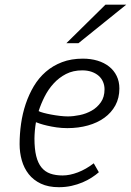

<svg xmlns="http://www.w3.org/2000/svg" viewBox="-20 -778 551 808"><path d="M243.7 -39.6Q273.4 -39.6 307.9 -52.7Q342.3 -65.9 374.5 -90.8L396 -53.2Q383.3 -42 366 -30.8Q348.6 -19.5 327.4 -10.5Q306.2 -1.5 281 4.2Q255.9 9.8 228 9.8Q183.6 9.8 152.1 -5.1Q120.6 -20 100.8 -45.2Q81.1 -70.3 71.8 -103Q62.5 -135.7 62.5 -171.4Q62.5 -213.9 68.6 -257.1Q74.7 -300.3 88.1 -340.3Q101.6 -380.4 122.3 -415.3Q143.1 -450.2 172.6 -475.8Q202.1 -501.5 241 -516.4Q279.8 -531.2 328.6 -531.2Q362.3 -531.2 390.4 -522.7Q418.5 -514.2 439 -498Q459.5 -481.9 470.9 -458.5Q482.4 -435.1 482.4 -405.8Q482.4 -365.7 465.6 -334.7Q448.7 -303.7 419.4 -282.5Q390.1 -261.2 350.1 -250Q310.1 -238.8 263.7 -238.8Q240.2 -238.8 218.3 -241.9Q196.3 -245.1 178.5 -249.3Q160.6 -253.4 148.2 -257.6Q135.7 -261.7 131.3 -263.7Q129.9 -255.9 128.7 -246.6Q127.4 -237.3 126.7 -228.3Q126 -219.2 125.5 -210.7Q125 -202.1 125 -195.3Q125 -151.4 132.3 -121.6Q139.6 -91.8 154.5 -73.5Q169.4 -55.2 191.7 -47.4Q213.9 -39.6 243.7 -39.6ZM326.2 -481.9Q287.6 -481.9 257.8 -466.6Q228 -451.2 205.6 -426.5Q183.1 -401.9 167.7 -371.3Q152.3 -340.8 142.6 -310.5Q148.4 -307.1 162.8 -303.2Q177.2 -299.3 195.3 -295.9Q213.4 -292.5 232.2 -290.3Q251 -288.1 265.6 -288.1Q288.6 -288.1 315.7 -293.7Q342.8 -299.3 366 -312.5Q389.2 -325.7 404.5 -347.7Q419.9 -369.6 419.9 -402.3Q419.9 -418.5 413.8 -433.1Q407.7 -447.8 395.8 -458.5Q383.8 -469.2 366.2 -475.6Q348.6 -481.9 326.2 -481.9ZM423.8 -758.3H511.2L310.1 -596.2H259.3Z"/></svg>

Font: Ufes Sans Light
Style: Italic
Weight: 200
Designer: Ricardo Esteves & Thais Bronze
Foundry: ProDesignUfes - Ricardo Esteves, Thais Bronze
Version: Version 2.0